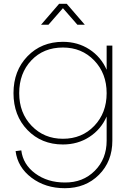

<svg xmlns="http://www.w3.org/2000/svg" viewBox="-20 -740 702 1010"><path d="M62 55 92 51Q101 125 165.5 172.5Q230 220 321 220Q416 221 478.5 158.5Q541 96 541 0V-127Q511 -59 450 -19.5Q389 20 311 20Q198 20 124.5 -56Q51 -132 51 -250Q51 -368 124.5 -444Q198 -520 311 -520Q389 -520 450 -480.5Q511 -441 541 -373V-500H571V0Q571 109 500.5 179.5Q430 250 321 250Q219 250 146 195Q73 140 62 55ZM311 -10Q411 -10 476 -78Q541 -146 541 -250Q541 -354 475.5 -422Q410 -490 311 -490Q209 -490 145 -422.5Q81 -355 81 -250Q81 -146 146.5 -78Q212 -10 311 -10ZM235 -610H196L291 -720H331L426 -610H387L311 -697Z"/></svg>

Font: Metropolitano Thin
Style: Regular
Weight: 250
Designer: Fonts by Alex Slobzheninov & Chris M. Simpson / Changes by Cristiano Sobral
Foundry: Fonts by Alex Slobzheninov & Chris M. Simpson / Changes by Cristiano Sobral
Version: Version 1.00;August 30, 2020;FontCreator 13.0.0.2681 64-bit